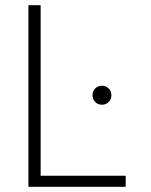

<svg xmlns="http://www.w3.org/2000/svg" viewBox="-20 -717 580 737"><path d="M462.5 0H89V-697H136V-42.5H462.5ZM371 -315Q355 -315 345 -326Q335 -337 335 -351.5Q335 -367.5 345.8 -377.8Q356.5 -388 371 -388Q386 -388 396.8 -377.8Q407.5 -367.5 407.5 -351.5Q407.5 -337 397.5 -326Q387.5 -315 371 -315Z"/></svg>

Font: Acari Sans Neue Light
Style: Regular
Weight: 300
Designer: Alfredo Marco Pradil (font), Cristiano Sobral (main changes)
Foundry: Hanken Design Co. (font), Cristiano Sobral (main changes)
Version: Version 2.459;March 19, 2022;FontCreator 14.0.0.2808 64-bit;